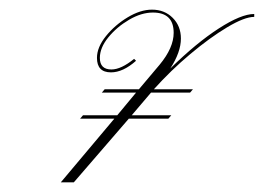

<svg xmlns="http://www.w3.org/2000/svg" viewBox="-20 -378 547 398"><path d="M146 -132 152 -139H223L262 -186H191L197 -193H268L311 -244Q340 -279 340 -310Q340 -352 297 -352Q273 -352 247.5 -337Q222 -322 204.5 -300.5Q187 -279 187 -258Q187 -234 211 -234Q231 -234 258 -256L262 -252Q235 -228 210 -228Q181 -228 181 -258Q181 -280 199.5 -303Q218 -326 244.5 -342Q271 -358 295 -358Q321 -358 338 -341Q355 -324 355 -298Q355 -270 333 -236Q387 -289 433.5 -319Q480 -349 507 -349V-343Q487 -343 451 -321.5Q415 -300 374.5 -266Q334 -232 299 -193H380L374 -186H293L253 -139H335L329 -132H247L133 0H106L217 -132Z"/></svg>

Font: Ballet 72pt
Style: Regular
Weight: 400
Designer: Maximiliano R. Sproviero
Foundry: Omnibus-Type
Version: Version 1.100; ttfautohint (v1.8.3)